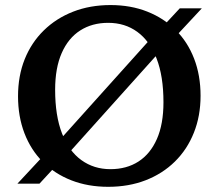

<svg xmlns="http://www.w3.org/2000/svg" viewBox="-20 -708 842 740"><path d="M197.5 -154.5 569.5 -568.5 599.5 -597 673 -676H758L643 -552.5L607 -521.5L235 -107L205 -79L132 0H47L162 -123.5ZM406 -688.5Q484 -688.5 547.8 -663.2Q611.5 -638 657.5 -592Q703.5 -546 728.2 -481.8Q753 -417.5 753 -339Q753 -261 727.2 -196.5Q701.5 -132 654 -85.2Q606.5 -38.5 541.2 -13.2Q476 12 397 12Q319 12 255 -13Q191 -38 145 -84Q99 -130 74.2 -194.5Q49.5 -259 49.5 -337Q49.5 -415.5 75.2 -479.8Q101 -544 148.8 -590.8Q196.5 -637.5 261.8 -663Q327 -688.5 406 -688.5ZM405.5 -56Q468 -56 513.8 -85.5Q559.5 -115 584.8 -172.5Q610 -230 610 -314Q610 -414.5 583.5 -482.5Q557 -550.5 509.2 -585.2Q461.5 -620 397 -620Q335 -620 289 -590.5Q243 -561 217.8 -503.5Q192.5 -446 192.5 -362Q192.5 -262 219 -193.8Q245.5 -125.5 293.8 -90.8Q342 -56 405.5 -56Z"/></svg>

Font: Newsreader 16pt 16pt SemiBold
Style: Regular
Weight: 600
Version: Version 1.003